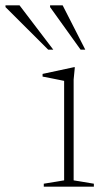

<svg xmlns="http://www.w3.org/2000/svg" viewBox="-136 -697 389 717"><path d="M143.5 -446 139 -400V-23.5L214.5 -11V0H27.5V-11L103.5 -23.5V-395Q98 -396 84.8 -398.8Q71.5 -401.5 55 -404.8Q38.5 -408 23 -411V-421L139.5 -446ZM63 -511.5H44L-115.5 -670.5V-677H-63ZM182.5 -511.5H165L51 -670.5V-677H98Z"/></svg>

Font: Newsreader 24pt ExtraLight
Style: Regular
Weight: 250
Designer: Hugues Gentile
Foundry: Production Type
Version: Version 1.003